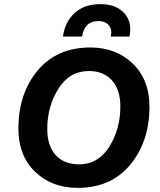

<svg xmlns="http://www.w3.org/2000/svg" viewBox="-20 -900 776 930"><path d="M285 -723Q295 -795 342 -837.5Q389 -880 466 -880Q533 -880 572 -846Q611 -812 611 -757Q611 -739 607 -723H517Q519 -737 519 -742Q519 -769 501.5 -783.5Q484 -798 458 -798Q422 -798 402 -778Q382 -758 378 -723ZM356 10Q230 10 148.5 -69.5Q67 -149 69 -286Q72 -452 164.5 -561Q257 -670 418 -670Q543 -670 624.5 -590.5Q706 -511 704 -374Q701 -209 608.5 -99.5Q516 10 356 10ZM363 -104Q456 -104 509.5 -189.5Q563 -275 563 -385Q563 -466 522 -511Q481 -556 411 -556Q317 -556 263 -470.5Q209 -385 209 -275Q209 -193 250 -148.5Q291 -104 363 -104Z"/></svg>

Font: Elaine Sans SemiBold
Style: Italic
Weight: 600
Italic angle: -13°
Designer: Wei Huang
Foundry: Wei Huang
Version: Version 2.001;December 24, 2019;FontCreator 12.0.0.2547 64-b